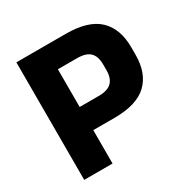

<svg xmlns="http://www.w3.org/2000/svg" viewBox="-147 -771 886 904"><g transform="rotate(-30 295.5 -319.5)"><path d="M327 -181.5H163V-308H314.5Q363.5 -308 385.2 -329.8Q407 -351.5 407 -395V-426Q407 -470 385.5 -491.5Q364 -513 315 -513H162.5V-639H326.5Q448.5 -639 505.2 -585Q562 -531 562 -430.5V-390Q562 -289 505.2 -235.2Q448.5 -181.5 327 -181.5ZM212 0H58V-639H211V-272.5L212 -201.5Z"/></g></svg>

Font: Anek Malayalam Medium
Style: Bold
Weight: 700
Version: Version 1.003